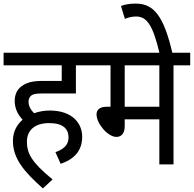

<svg xmlns="http://www.w3.org/2000/svg" viewBox="-20 -916 1080 1070"><path d="M289 -68 318 -3C394 -29 438 -76 438 -154C438 -229 383 -300 257 -300C227 -300 197 -295 170 -285C152 -303 139 -324 139 -350C139 -362 144 -374 152 -382C163 -391 176 -395 212 -395H403V-552H497V-622H0V-552H324V-465H217C158 -465 124 -455 96 -432C75 -415 62 -389 62 -353C62 -308 83 -273 106 -249C73 -220 52 -181 52 -131C52 -33 113 40 219 134L273 84C154 -13 130 -63 130 -127C130 -190 174 -230 254 -230C330 -230 362 -199 362 -149C362 -105 329 -82 289 -68Z M947 -552H1040V-622H483V-552H596V-321H574C533 -321 518 -302 518 -278C518 -228 580 -153 629 -153C654 -153 675 -170 675 -213V-251H868V0H947ZM868 -552V-321H675V-552Z M870 -615H942C893 -828 837 -896 736 -896C704 -896 680 -892 654 -883L676 -811C694 -818 713 -824 739 -824C799 -824 833 -774 870 -615Z"/></svg>

Font: Noto Sans Devanagari UI SemiCondensed
Style: Regular
Weight: 400
Width: 4
Designer: Jelle Bosma - Monotype Design Team
Foundry: Monotype Imaging Inc.
Version: Version 2.004